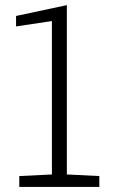

<svg xmlns="http://www.w3.org/2000/svg" viewBox="-20 -733 446 753"><path d="M55.7 0V-42.5L183.6 -48.8V-650.4L43 -629.4V-670.4L242.2 -712.9V-48.8L369.6 -42.5V0Z"/></svg>

Font: Roboto Slab Light
Style: Regular
Weight: 300
Designer: Google
Version: Version 2.000; ttfautohint (v1.8.1.43-b0c9)